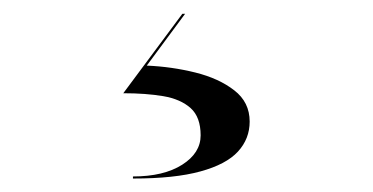

<svg xmlns="http://www.w3.org/2000/svg" viewBox="-20 -21 540 278"><path d="M172.5 237.5V234.5Q217 234.5 243.8 217.5Q270.5 200.5 270.5 175Q270.5 148.5 256 135.5Q241.5 122.5 216.2 118.2Q191 114 158.5 114L244 -1H248L192.5 74Q228.5 75.5 262.8 84Q297 92.5 319.2 109.8Q341.5 127 341.5 155Q341.5 180 324.5 198.5Q307.5 217 270.2 227.2Q233 237.5 172.5 237.5Z"/></svg>

Font: Bodoni Moda 72pt
Style: Regular
Weight: 400
Designer: Owen Earl
Foundry: indestructible type
Version: Version 2.005